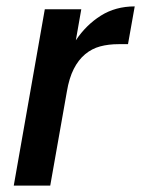

<svg xmlns="http://www.w3.org/2000/svg" viewBox="-20 -580 441 600"><path d="M23 0 120 -551H234L217 -454Q249 -502 295 -531Q341 -560 401 -560L380 -442H351Q319 -442 293 -435Q267 -428 246 -410.5Q225 -393 210.5 -364.5Q196 -336 189 -294L137 0Z"/></svg>

Font: SVN-Poppins Medium
Style: Italic
Weight: 500
Italic angle: -10°
Designer: Ninad Kale (Devanagari), Jonny Pinhorn (Latin)
Foundry: Indian Type Foundry
Version: Version 3.002 2017; ttfautohint (v1.8.3)